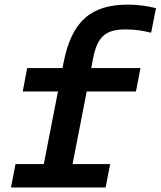

<svg xmlns="http://www.w3.org/2000/svg" viewBox="-20 -828 709 848"><path d="M647.5 -683.5 669 -792C628 -802 590 -807.5 545.5 -807.5C384 -807.5 296.5 -737.5 260 -548L256 -527.5H100L80.5 -424H236L173.5 -103.5H48.5L28.5 0H446.5L466.5 -103.5H300.5L363 -424H580.5L600.5 -527.5H383L391.5 -572C411.5 -672 451 -698 536.5 -698C576 -698 610.5 -692.5 647.5 -683.5Z"/></svg>

Font: Monaspace Neon SemiBold
Style: Italic
Weight: 600
Italic angle: -11°
Designer: Riley Cran & the Lettermatic Team
Foundry: Lettermatic
Version: Version 1.200 (Monaspace Neon)